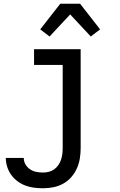

<svg xmlns="http://www.w3.org/2000/svg" viewBox="-20 -783 640 1026"><path d="M210 223Q186 223 162 220Q138 217 115.5 208.5Q93 200 73.5 185.5Q54 171 40 151.5Q26 132 18.5 108.5Q11 85 11 61H107Q107 80 116.5 96Q126 112 141 122Q156 132 174 135.5Q192 139 210 139Q226 139 241.5 135Q257 131 270 121.5Q283 112 292 99Q301 86 306 71Q311 56 313 40.5Q315 25 315 9V-436H162V-520H411V9Q411 37 406.5 64.5Q402 92 390.5 117.5Q379 143 360.5 164Q342 185 317.5 198.5Q293 212 265.5 217.5Q238 223 210 223ZM245 -588 195 -626 302 -763H408L515 -626L465 -588L355 -706Z"/></svg>

Font: Iosevka Fixed Curly Md Ex
Style: Regular
Weight: 500
Width: 7
Monospace: yes
Designer: Belleve Invis
Foundry: Belleve Invis
Version: Version 30.1.2